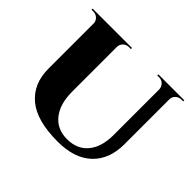

<svg xmlns="http://www.w3.org/2000/svg" viewBox="-141 -788 989 989"><g transform="rotate(45 353.0 -294.0)"><path d="M251 -600V-223Q251 -133 292 -82Q333 -31 405 -31Q478 -31 518.5 -79Q559 -127 560 -212V-600H633V-221Q633 -112 567.5 -50Q502 12 380 12Q227 12 154 -49.5Q81 -111 81 -219V-600ZM83 -600V-549H81Q81 -567 68 -579.5Q55 -592 37 -592Q37 -592 30 -592Q23 -592 23 -592V-600ZM310 -600V-592Q310 -592 302.5 -592Q295 -592 295 -592Q277 -592 264 -579.5Q251 -567 251 -549H249V-600ZM562 -600V-549H560Q559 -567 546.5 -579.5Q534 -592 516 -592Q516 -592 509 -592Q502 -592 502 -592V-600ZM691 -600V-592Q691 -592 684 -592Q677 -592 677 -592Q659 -592 646 -579.5Q633 -567 633 -549H631V-600Z"/></g></svg>

Font: Cinzel ExtraBold
Style: Regular
Weight: 800
Designer: Natanael Gama
Version: Version 2.000